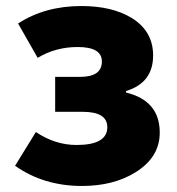

<svg xmlns="http://www.w3.org/2000/svg" viewBox="-20 -603 588 637"><path d="M30 -53 99 -165Q163 -122 234 -122Q336 -122 336 -181Q336 -232 255 -232H163V-348H246Q318 -348 318 -399Q318 -447 238 -447Q164 -447 105 -411L40 -525Q129 -583 250 -583Q351 -583 416 -544Q488 -500 488 -419Q488 -328 398 -301V-296Q510 -269 510 -163Q510 -81 429 -31Q356 14 252 14Q125 14 30 -53Z"/></svg>

Font: KaiGen Gothic KR Heavy
Style: Heavy
Weight: 900
Designer: Ryoko NISHIZUKA  (kana & ideographs); Paul D. Hunt (Latin, Greek & Cyrillic); Wenlong ZHANG  (bopomofo); Sandoll Communi
Foundry: Adobe Systems Incorporated
Version: Version 1.002 March 28, 2018